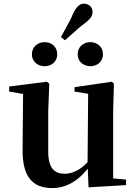

<svg xmlns="http://www.w3.org/2000/svg" viewBox="-20 -977 718 1014"><path d="M215.8 -627.3C251.4 -627.3 282.2 -650.9 282.2 -690C282.2 -730.9 251.4 -754.4 215.8 -754.4C180.4 -754.4 148.4 -730.9 148.4 -690C148.4 -650.9 180.4 -627.3 215.8 -627.3ZM301.7 -781.2 323.1 -764.3 402.1 -834.4C453.4 -871.8 468.8 -887.4 468.8 -914.4C468.8 -942.3 446 -957.5 424 -957.5C396.3 -957.5 378.5 -938.2 353.1 -875.5ZM456.9 -627.3C492.6 -627.3 523.8 -650.9 523.8 -690C523.8 -730.9 492.6 -754.4 456.9 -754.4C421.9 -754.4 390.2 -730.9 390.2 -690C390.2 -650.9 421.9 -627.3 456.9 -627.3ZM255.7 16.2C339.9 16.2 406.2 -33 456 -103H503.2L469.6 -153.8C430.2 -98 378.5 -59.5 321.8 -59.5C267.4 -59.5 234.7 -88.6 234.7 -177.8V-388.7L240.2 -534.8L228 -545.4L28.4 -520.2V-493.5L132 -475.4L102 -497.7L99.3 -187.9C97.6 -37 157.3 16.2 255.7 16.2ZM447.6 12.4 645.6 0.7V-28.5L577.6 -35V-388.7L581.6 -534.8L570.9 -545.4L373.7 -516.6V-493.2L445.6 -481.6L442.4 -111.9V-109.4Z"/></svg>

Font: Source Han Serif CN VF
Style: Regular
Weight: 250
Designer: Ryoko NISHIZUKA 西塚涼子 (kana & ideographs); Frank Grießhammer (Latin, Greek & Cyrillic); Wenlong ZHANG 张文龙 (bopomofo); San
Foundry: Adobe
Version: Version 2.002;hotconv 1.1.0;makeotfexe 2.6.0